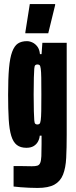

<svg xmlns="http://www.w3.org/2000/svg" viewBox="-20 -721 375 947"><path d="M165 206Q145 206 123.5 205Q102 204 82 202.5Q62 201 47 199V98Q62 98 77 98Q92 98 107 98.5Q122 99 137 99Q155 99 164.5 96Q174 93 178.5 82Q183 71 184 49Q185 27 185 -11V-52H176Q175 -37 167.5 -23Q160 -9 146 -0.5Q132 8 110 8Q81 8 63 -6Q45 -20 35.5 -51Q26 -82 23 -132Q20 -182 20 -254Q20 -334 24.5 -385Q29 -436 40 -465.5Q51 -495 68.5 -506.5Q86 -518 113 -518Q126 -518 140 -511.5Q154 -505 164.5 -491Q175 -477 177 -454H185L189 -510H309V-56Q309 9 306.5 58Q304 107 291 140Q278 173 248.5 189.5Q219 206 165 206ZM164 -107Q171 -107 175 -110.5Q179 -114 181 -129Q183 -144 183.5 -173.5Q184 -203 184 -255Q184 -308 183.5 -338Q183 -368 181 -382Q179 -397 175 -400Q171 -403 164 -403Q158 -403 154 -399.5Q150 -396 149 -382Q148 -368 147 -338Q146 -308 146 -255Q146 -202 147 -172Q148 -142 149 -128Q150 -114 154 -110.5Q158 -107 164 -107ZM105 -557V-562L127 -701H252V-696L218 -557Z"/></svg>

Font: Saira UltraCondensed Black
Style: Regular
Weight: 900
Width: 1
Designer: Hector Gatti with collaboration of the Omnibus-Type team
Foundry: Omnibus-Type
Version: Version 1.101